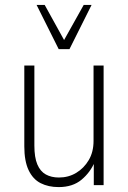

<svg xmlns="http://www.w3.org/2000/svg" viewBox="-20 -754 523 782"><path d="M219 8Q177 8 145.5 -8Q114 -24 96.5 -61Q79 -98 79 -158V-487H120V-161Q120 -113 132 -84.5Q144 -56 166.5 -43.5Q189 -31 220 -31Q259 -31 290.5 -50Q322 -69 341.5 -102Q361 -135 361 -180V-487H402V0H362V-95H366Q348 -52 312 -22Q276 8 219 8ZM219 -554 129 -734H162L241 -591L321 -734H353L263 -554Z"/></svg>

Font: Nunito Sans 10pt Condensed ExtraLight
Style: Regular
Weight: 250
Width: 3
Designer: Vernon Adams
Foundry: Vernon Adams
Version: Version 3.101;gftools[0.9.27]